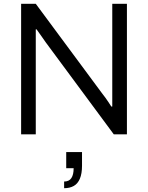

<svg xmlns="http://www.w3.org/2000/svg" viewBox="-20 -706 777 1009"><path d="M91 0V-686H168L519 -212Q525 -205 533.5 -193Q542 -181 550.5 -168.5Q559 -156 565 -146H570Q570 -163 570 -179.5Q570 -196 570 -212V-686H647V0H578L220 -484Q213 -494 198 -515.5Q183 -537 172 -552H168Q168 -535 168 -518.5Q168 -502 168 -484V0ZM317 283V248Q343 248 355 230Q367 212 367 178H328V93H411V165Q411 206 400 232.5Q389 259 368 271Q347 283 317 283Z"/></svg>

Font: Archivo SemiBold Light
Style: Regular
Weight: 300
Version: Version 2.001